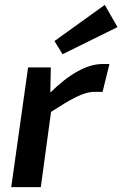

<svg xmlns="http://www.w3.org/2000/svg" viewBox="-20 -766 501 786"><path d="M461 -655 409 -746 203 -598 236 -544ZM186 -387 188 -490H95L26 0H147L189 -308C269 -359 319 -390 368 -390H400L428 -504H400C335 -504 262 -462 186 -387Z"/></svg>

Font: Exo 2 Semi Bold
Style: Italic
Weight: 600
Italic angle: -8°
Designer: Natanael Gama
Version: Version 1.001;PS 001.001;hotconv 1.0.88;makeotf.lib2.5.64775